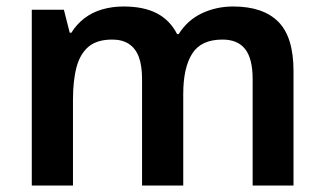

<svg xmlns="http://www.w3.org/2000/svg" viewBox="-20 -572 1000 592"><path d="M699 -552Q791 -552 838 -505Q885 -458 885 -353V0H759V-328Q759 -391 736 -420.5Q713 -450 666 -450Q600 -450 572.5 -406.5Q545 -363 545 -282V0H418V-328Q418 -370 408 -396.5Q398 -423 377.5 -436.5Q357 -450 326 -450Q279 -450 253 -428Q227 -406 216 -365Q205 -324 205 -264V0H78V-542H177L195 -471H200Q216 -497 240 -515.5Q264 -534 295 -543Q326 -552 361 -552Q423 -552 463.5 -531Q504 -510 526 -467H531Q558 -510 602.5 -531Q647 -552 699 -552Z"/></svg>

Font: Noto Sans Khmer SemiBold
Style: Regular
Weight: 600
Version: Version 2.003